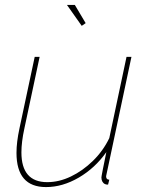

<svg xmlns="http://www.w3.org/2000/svg" viewBox="-20 -750 591 780"><path d="M167 10Q47 10 47 -129Q47 -151 50 -175.5Q53 -200 59 -228L121 -519H141L79 -228Q67 -173 67 -131Q67 -10 172 -10Q220 -10 268 -33Q316 -56 357.5 -96.5Q399 -137 424 -189L494 -519H514L418 -67Q416 -56 413.5 -46Q411 -36 411 -34Q411 -20 424 -20L419 0Q415 0 412 -0.5Q409 -1 407 -2Q400 -5 396 -12Q392 -19 392 -29Q392 -31 393 -36.5Q394 -42 398 -63Q402 -84 412 -132Q366 -67 300 -28.5Q234 10 167 10ZM252 -730H284L328 -656L312 -645Z"/></svg>

Font: Raleway Thin
Style: Italic
Weight: 100
Italic angle: -12°
Designer: Matt McInerney, Pablo Impallari, Rodrigo Fuenzalida
Foundry: Matt McInerney, Pablo Impallari, Rodrigo Fuenzalida
Version: Version 4.026